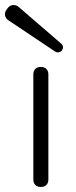

<svg xmlns="http://www.w3.org/2000/svg" viewBox="-42 -746 303 766"><path d="M177 -541 -7 -664Q-20 -672 -22 -685Q-24 -698 -14 -710L-12 -713Q-2 -726 12 -726Q24 -726 34 -717L202 -572Q215 -560 205 -545Q199 -537 189 -537Q182 -537 177 -541ZM91 -30V-449Q91 -463 99 -471Q107 -479 121 -479Q135 -479 143 -471Q151 -463 151 -449V-30Q151 -16 143 -8Q135 0 121 0Q107 0 99 -8Q91 -16 91 -30Z"/></svg>

Font: Higure Gothic
Style: Regular
Weight: 400
Designer: Yoshimichi Ohira
Foundry: Positype
Version: Version 1.000